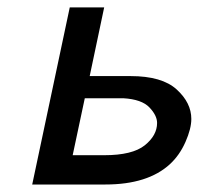

<svg xmlns="http://www.w3.org/2000/svg" viewBox="-20 -492 532 512"><path d="M65.9 0 166 -472.2H257.8L219.2 -289.1H328.1Q412.1 -289.1 451.2 -253.4Q490.2 -217.8 490.2 -174.8Q490.2 -148.9 474.6 -113.5Q459 -78.1 433.1 -54.2Q374 0 261.2 0ZM173.8 -78.1H257.8Q333 -78.1 366 -104.5Q398.9 -130.9 398.9 -164.1Q398.9 -184.1 378.4 -205.6Q357.9 -227.1 309.1 -230H206.1Z"/></svg>

Font: CMU Bright
Style: SemiBoldOblique
Weight: 600
Italic angle: -12°
Version: Version 0.7.0